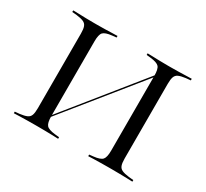

<svg xmlns="http://www.w3.org/2000/svg" viewBox="-120 -747 988 923"><g transform="rotate(30 374.0 -285.5)"><path d="M133.1 -369.4V-492.7Q133.1 -517.7 128.2 -531Q123.4 -544.4 110.1 -550.4Q96.8 -556.5 71 -559.7L45.2 -562.1V-571Q60.5 -571 78.2 -570.2Q96 -569.4 116.9 -569Q137.9 -568.5 162.1 -568.5H171H178.2Q202.4 -568.5 222.2 -569Q241.9 -569.4 259.3 -570.2Q276.6 -571 291.1 -571V-562.1L267.7 -559.7Q230.6 -555.6 219.4 -543.1Q208.1 -530.6 208.1 -492.7V-369.4ZM540.3 -201.6V-492.7Q540.3 -530.6 529 -543.1Q517.7 -555.6 480.6 -559.7L458.1 -562.1V-571Q471.8 -571 489.1 -570.2Q506.5 -569.4 526.6 -569Q546.8 -568.5 570.2 -568.5H578.2H586.3Q610.5 -568.5 631.5 -569Q652.4 -569.4 670.6 -570.2Q688.7 -571 703.2 -571V-562.1L677.4 -559.7Q651.6 -556.5 638.3 -550.4Q625 -544.4 620.2 -531Q615.3 -517.7 615.3 -492.7V-201.6ZM162.1 -2.4Q137.9 -2.4 116.9 -2Q96 -1.6 78.2 -1.2Q60.5 -0.8 45.2 0V-8.9L71 -11.3Q96.8 -14.5 110.1 -20.6Q123.4 -26.6 128.2 -39.9Q133.1 -53.2 133.1 -78.2V-425.8H208.1V-78.2Q208.1 -41.1 219.4 -28.2Q230.6 -15.3 267.7 -11.3L291.1 -8.9V0Q276.6 -0.8 259.3 -1.2Q241.9 -1.6 222.2 -2Q202.4 -2.4 178.2 -2.4H170.2ZM186.3 -46.8V-57.3L562.9 -524.2L563.7 -513.7ZM570.2 -2.4Q546.8 -2.4 526.6 -2Q506.5 -1.6 489.1 -1.2Q471.8 -0.8 458.1 0V-8.9L480.6 -11.3Q517.7 -15.3 529 -28.2Q540.3 -41.1 540.3 -78.2V-201.6H615.3V-78.2Q615.3 -53.2 620.2 -39.9Q625 -26.6 638.3 -20.6Q651.6 -14.5 677.4 -11.3L703.2 -8.9V0Q688.7 -0.8 670.6 -1.2Q652.4 -1.6 631.5 -2Q610.5 -2.4 586.3 -2.4H577.4Z"/></g></svg>

Font: Playfair 144pt SemiExpanded Light
Style: Regular
Weight: 300
Width: 6
Designer: Claus Eggers Sørensen
Foundry: Claus Eggers Sørensen
Version: Version 2.203